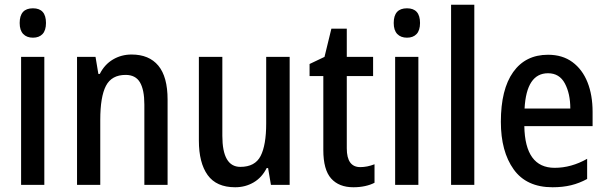

<svg xmlns="http://www.w3.org/2000/svg" viewBox="-20 -780 2561 810"><path d="M119 -745Q174 -745 174 -683Q174 -652 159.5 -636.5Q145 -621 119 -621Q93 -621 78 -636.5Q63 -652 63 -683Q63 -745 119 -745ZM167 -540V0H69V-540Z M535 -550Q609 -550 648 -503Q687 -456 687 -360V0H589V-339Q589 -401 570.5 -432.5Q552 -464 510 -464Q451 -464 427 -418Q403 -372 403 -274V0H305V-540H383L395 -468H401Q421 -508 456.5 -529Q492 -550 535 -550Z M1202 -540V0H1123L1111 -71H1105Q1085 -31 1050 -10.5Q1015 10 972 10Q893 10 856 -41.5Q819 -93 819 -187V-540H918V-207Q918 -76 994 -76Q1056 -76 1079.5 -122Q1103 -168 1103 -259V-540Z M1500 -75Q1529 -75 1560 -87V-9Q1543 0 1520 5Q1497 10 1471 10Q1410 10 1377 -27Q1344 -64 1344 -147V-459H1286V-510L1349 -540L1378 -659H1443V-540H1554V-459H1443V-154Q1443 -75 1500 -75Z M1697 -745Q1752 -745 1752 -683Q1752 -652 1737.5 -636.5Q1723 -621 1697 -621Q1671 -621 1656 -636.5Q1641 -652 1641 -683Q1641 -745 1697 -745ZM1745 -540V0H1647V-540Z M1981 0H1883V-760H1981Z M2292 -549Q2353 -549 2395 -518Q2437 -487 2458.5 -433Q2480 -379 2480 -308V-248H2192Q2195 -72 2320 -72Q2390 -72 2457 -110V-25Q2424 -7 2389 1.5Q2354 10 2311 10Q2201 10 2147 -65.5Q2093 -141 2093 -266Q2093 -403 2145 -476Q2197 -549 2292 -549ZM2292 -471Q2201 -471 2193 -322H2386Q2386 -385 2363 -428Q2340 -471 2292 -471Z"/></svg>

Font: Noto Sans Condensed Medium
Style: Regular
Weight: 500
Width: 3
Designer: Monotype Design Team
Foundry: Monotype Imaging Inc.
Version: Version 2.013; ttfautohint (v1.8.4.7-5d5b)